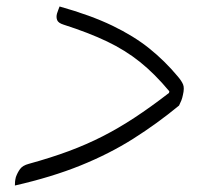

<svg xmlns="http://www.w3.org/2000/svg" viewBox="-20 -596 640 593"><path d="M533 -270Q465 -214 391.5 -167.5Q318 -121 229 -85Q140 -49 26 -23Q26 -29 26.5 -35Q27 -41 29 -49Q34 -63 42 -74Q50 -85 69 -90Q138 -109 193 -129.5Q248 -150 297 -175Q346 -200 395.5 -232.5Q445 -265 502 -309L503 -314Q458 -368 412.5 -404.5Q367 -441 310.5 -468Q254 -495 176 -520Q160 -525 156.5 -534Q153 -543 156 -554Q158 -560 160 -565.5Q162 -571 164 -576Q260 -549 326.5 -517Q393 -485 441 -446.5Q489 -408 529 -360Q541 -346 545.5 -335Q550 -324 545 -303Q543 -293 540 -285.5Q537 -278 533 -270Z"/></svg>

Font: Recursive Mn Csl St Lt
Style: Italic
Weight: 300
Italic angle: -15°
Monospace: yes
Version: Version 1.079;hotconv 1.0.112;makeotfexe 2.5.65598; ttfautoh